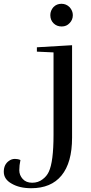

<svg xmlns="http://www.w3.org/2000/svg" viewBox="-186 -732 482 1015"><path d="M9 -459 97 -455V-19Q97 123 72 176Q61 200 39 216Q16 234 -16 234Q-48 234 -66 214Q-84 194 -84 168Q-84 142 -78 114Q-91 108 -107 108Q-124 108 -138 118Q-166 137 -166 176Q-166 216 -124 239Q-83 263 -21 263Q84 263 139 196Q195 128 195 -4V-493L9 -482ZM140 -592Q166 -592 182 -610Q199 -627 199 -652Q199 -675 182 -694Q164 -712 139 -712Q114 -712 97 -695Q80 -676 80 -652Q80 -626 97 -609Q114 -592 140 -592Z"/></svg>

Font: Rufina
Style: Regular
Weight: 400
Designer: Martin Sommaruga
Foundry: Martin Sommaruga
Version: Version